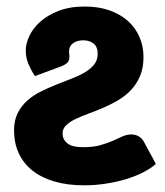

<svg xmlns="http://www.w3.org/2000/svg" viewBox="-20 -546 493 574"><path d="M84.5 -318.5Q73.5 -335 65.2 -354Q57 -373 57 -395.5Q57 -415.5 67.8 -438.5Q78.5 -461.5 100.2 -481Q122 -500.5 155.2 -513.5Q188.5 -526.5 233.5 -526.5Q274.5 -526.5 307.2 -515Q340 -503.5 362.5 -483.2Q385 -463 397 -435.2Q409 -407.5 409 -375.5Q409 -342.5 398.5 -318.2Q388 -294 371 -276.2Q354 -258.5 332.2 -245.8Q310.5 -233 288 -223.5Q265.5 -214 243.8 -206Q222 -198 205 -189.8Q188 -181.5 177.5 -171.2Q167 -161 167 -147Q167 -129.5 181 -117.8Q195 -106 228.5 -106Q259 -106 280 -112Q301 -118 317 -125Q333 -132 345.8 -138Q358.5 -144 372.5 -144Q397.5 -144 410 -122.5L446 -56Q431 -42.5 408 -30.8Q385 -19 357 -10.5Q329 -2 296.8 3Q264.5 8 231.5 8Q181.5 8 142.5 -3.5Q103.5 -15 76.8 -36.2Q50 -57.5 36 -88Q22 -118.5 22 -156.5Q22 -186 32.8 -207.5Q43.5 -229 61 -244.8Q78.5 -260.5 101 -271.8Q123.5 -283 147 -292.5Q170.5 -302 193 -310.5Q215.5 -319 233 -329.2Q250.5 -339.5 261.2 -352.8Q272 -366 272 -385Q272 -406.5 259.5 -416Q247 -425.5 229 -425.5Q210.5 -425.5 198.5 -416.8Q186.5 -408 186.5 -393Q186.5 -389 187 -384.5Q187.5 -380 187.5 -376Q187.5 -364 180.8 -358Q174 -352 164 -348Z"/></svg>

Font: Lato Black
Style: Regular
Weight: 900
Designer: Lukasz Dziedzic
Foundry: tyPoland Lukasz Dziedzic
Version: Version 2.007; 2014-02-27